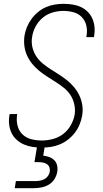

<svg xmlns="http://www.w3.org/2000/svg" viewBox="-20 -763 540 1003"><path d="M198 8Q174 8 150.5 4.5Q127 1 106 -8Q85 -17 68 -32Q51 -47 41 -67Q31 -87 28 -111Q25 -135 29 -159Q29 -161 29.5 -163Q30 -165 31 -167H70Q70 -165 69.5 -163.5Q69 -162 69 -161Q65 -132 72 -105.5Q79 -79 97.5 -61Q116 -43 143 -36Q170 -29 198 -29Q226 -29 255.5 -36.5Q285 -44 309.5 -62.5Q334 -81 349.5 -108.5Q365 -136 370 -164Q374 -192 368 -218.5Q362 -245 348 -266.5Q334 -288 314 -304Q294 -320 272 -334Q250 -348 228 -362Q206 -376 186 -392Q166 -408 149.5 -428Q133 -448 122 -471.5Q111 -495 107.5 -522Q104 -549 108 -577Q112 -600 121 -622Q130 -644 144.5 -664Q159 -684 178.5 -700Q198 -716 220 -725.5Q242 -735 265 -739Q288 -743 311 -743Q335 -743 358 -739.5Q381 -736 401 -727Q421 -718 437 -702.5Q453 -687 462 -667Q471 -647 473.5 -624Q476 -601 472 -577Q472 -575 471.5 -573Q471 -571 471 -569H431Q431 -570 431.5 -572Q432 -574 432 -575Q437 -603 431 -629Q425 -655 407.5 -673.5Q390 -692 364 -699Q338 -706 311 -706Q284 -706 255.5 -698Q227 -690 204 -671Q181 -652 166.5 -625.5Q152 -599 148 -571Q143 -544 149 -517.5Q155 -491 169 -469.5Q183 -448 203 -431.5Q223 -415 245 -401Q267 -387 289 -373Q311 -359 331 -343Q351 -327 367.5 -307Q384 -287 395 -263.5Q406 -240 410 -213Q414 -186 409 -158Q405 -135 395.5 -112Q386 -89 370.5 -69Q355 -49 335 -33.5Q315 -18 292 -8.5Q269 1 245 4.5Q221 8 198 8ZM57 220 63 183H163Q175 183 187.5 181Q200 179 211.5 173Q223 167 230.5 156.5Q238 146 240 134Q242 122 238 111Q234 100 224.5 94Q215 88 203.5 86Q192 84 180 84H160L174 0H214L206 50Q222 52 237.5 57.5Q253 63 264 74.5Q275 86 278.5 102Q282 118 279 135Q276 154 264.5 172.5Q253 191 235 201.5Q217 212 197 216Q177 220 157 220Z"/></svg>

Font: Iosevka SS04 Extralight
Style: Italic
Weight: 200
Italic angle: -9°
Monospace: yes
Designer: Belleve Invis
Foundry: Belleve Invis
Version: Version 19.0.0; ttfautohint (v1.8.4)